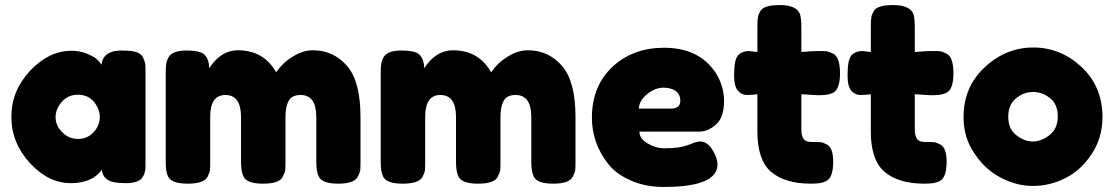

<svg xmlns="http://www.w3.org/2000/svg" viewBox="-20 -727 4409 760"><path d="M382 -471Q374 -482 364 -492Q354 -502 325 -514Q297 -526 263 -526Q174 -526 100 -448Q25 -368 25 -265Q25 -161 99 -81Q172 -2 260 -2Q345 -2 383 -55Q386 -29 405 -16Q424 -2 478 -2Q532 -2 546 -28Q554 -43 555 -55Q556 -62 556 -89V-439Q556 -466 555 -474Q553 -485 546 -500Q538 -515 519 -521Q500 -527 461 -527Q388 -527 382 -471ZM225 -324Q249 -352 289 -352Q328 -352 352 -324Q375 -295 375 -264Q375 -231 351 -204Q326 -177 289 -177Q252 -177 226 -204Q200 -230 200 -263Q200 -296 225 -324Z M808 -457Q808 -490 791 -509Q775 -527 718 -527Q662 -527 647 -500Q640 -487 638 -475Q636 -459 636 -440V-88Q636 -67 638 -53Q640 -39 646 -27Q660 0 723 0Q786 0 801 -26Q810 -44 811 -53Q812 -60 812 -87V-264Q812 -351 872 -351Q934 -351 934 -264V-89Q934 -69 936 -55Q938 -40 944 -28Q957 0 1021 0Q1086 0 1099 -27Q1108 -45 1109 -53Q1110 -60 1110 -88V-263Q1110 -306 1123 -328Q1135 -351 1170 -351Q1232 -351 1232 -264V-89Q1232 -69 1234 -55Q1236 -40 1242 -28Q1255 0 1319 0Q1382 0 1396 -27Q1405 -45 1406 -54Q1407 -61 1407 -88V-263Q1407 -406 1353 -467Q1299 -528 1219 -528Q1183 -528 1149 -509Q1116 -490 1100 -473Q1085 -458 1073 -441Q1024 -528 921 -528Q855 -528 808 -457Z M1659 -457Q1659 -490 1642 -509Q1626 -527 1569 -527Q1513 -527 1498 -500Q1491 -487 1489 -475Q1487 -459 1487 -440V-88Q1487 -67 1489 -53Q1491 -39 1497 -27Q1511 0 1574 0Q1637 0 1652 -26Q1661 -44 1662 -53Q1663 -60 1663 -87V-264Q1663 -351 1723 -351Q1785 -351 1785 -264V-89Q1785 -69 1787 -55Q1789 -40 1795 -28Q1808 0 1872 0Q1937 0 1950 -27Q1959 -45 1960 -53Q1961 -60 1961 -88V-263Q1961 -306 1974 -328Q1986 -351 2021 -351Q2083 -351 2083 -264V-89Q2083 -69 2085 -55Q2087 -40 2093 -28Q2106 0 2170 0Q2233 0 2247 -27Q2256 -45 2257 -54Q2258 -61 2258 -88V-263Q2258 -406 2204 -467Q2150 -528 2070 -528Q2034 -528 2000 -509Q1967 -490 1951 -473Q1936 -458 1924 -441Q1875 -528 1772 -528Q1706 -528 1659 -457Z M2846 -327Q2846 -388 2812 -440Q2747 -538 2608 -538Q2486 -538 2405 -463Q2323 -387 2323 -261Q2323 -161 2386 -80Q2417 -39 2476 -13Q2534 13 2607 13Q2820 13 2820 -76Q2820 -96 2807 -122Q2784 -167 2752 -167Q2737 -167 2712 -156L2701 -152Q2668 -140 2610 -140Q2576 -140 2544 -159Q2511 -178 2511 -206H2748Q2784 -206 2816 -236Q2846 -264 2846 -327ZM2509 -297Q2509 -327 2541 -354Q2573 -380 2606 -380Q2637 -380 2656 -366Q2673 -352 2673 -329Q2673 -297 2635 -297Z M3217 -350Q3236 -350 3252 -352Q3266 -354 3278 -360Q3305 -374 3305 -437Q3305 -500 3279 -514Q3261 -523 3253 -524Q3245 -525 3219 -525Q3191 -525 3152 -521V-619Q3152 -652 3147 -670Q3134 -707 3066 -707Q3002 -707 2989 -682Q2981 -668 2980 -658Q2978 -644 2978 -624V-521L2945 -525Q2921 -525 2905 -512Q2896 -504 2891 -486Q2886 -464 2886 -426Q2886 -385 2901 -368Q2915 -351 2937 -351Q2959 -351 2978 -354V-206Q2978 -94 3032 -47Q3087 0 3190 0Q3208 0 3224 -2Q3238 -4 3250 -10Q3278 -23 3278 -87Q3278 -140 3255 -154Q3239 -163 3229 -164Q3220 -165 3193 -165Q3169 -165 3161 -177Q3152 -189 3152 -216V-354Z M3666 -350Q3685 -350 3701 -352Q3715 -354 3727 -360Q3754 -374 3754 -437Q3754 -500 3728 -514Q3710 -523 3702 -524Q3694 -525 3668 -525Q3640 -525 3601 -521V-619Q3601 -652 3596 -670Q3583 -707 3515 -707Q3451 -707 3438 -682Q3430 -668 3429 -658Q3427 -644 3427 -624V-521L3394 -525Q3370 -525 3354 -512Q3345 -504 3340 -486Q3335 -464 3335 -426Q3335 -385 3350 -368Q3364 -351 3386 -351Q3408 -351 3427 -354V-206Q3427 -94 3481 -47Q3536 0 3639 0Q3657 0 3673 -2Q3687 -4 3699 -10Q3727 -23 3727 -87Q3727 -140 3704 -154Q3688 -163 3678 -164Q3669 -165 3642 -165Q3618 -165 3610 -177Q3601 -189 3601 -216V-354Z M3794 -263Q3794 -182 3837 -120Q3879 -56 3941 -24Q4003 9 4069 9Q4136 9 4197 -22Q4257 -51 4301 -117Q4344 -181 4344 -264Q4344 -384 4261 -462Q4178 -539 4070 -539Q3962 -539 3878 -461Q3794 -383 3794 -263ZM4003 -192Q3971 -216 3971 -265Q3971 -313 4002 -338Q4033 -363 4069 -363Q4105 -363 4136 -339Q4167 -315 4167 -266Q4167 -218 4134 -192Q4102 -167 4068 -167Q4034 -167 4003 -192Z"/></svg>

Font: FredokaOneMacrons
Style: Regular
Weight: 500
Designer: ""
Foundry: ""
Version: ""